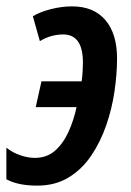

<svg xmlns="http://www.w3.org/2000/svg" viewBox="-38 -572 410 602"><path d="M79 10Q18 10 -18 -10V-109Q2 -93 26 -85Q50 -77 71 -77Q109 -77 134.5 -99.5Q160 -122 176.5 -158Q193 -194 202 -236H74L92 -317H218Q220 -331 221 -347Q222 -363 222 -376Q222 -464 160 -464Q142 -464 123.5 -459Q105 -454 87 -443L65 -521Q88 -535 122 -543.5Q156 -552 188 -552Q256 -552 292.5 -509Q329 -466 329 -389Q329 -340 321 -285.5Q313 -231 295 -179Q277 -127 248 -84Q219 -41 177 -15.5Q135 10 79 10Z"/></svg>

Font: Noto Sans ExtraCondensed SemiBold
Style: Italic
Weight: 600
Width: 2
Italic angle: -12°
Designer: Monotype Design Team
Foundry: Monotype Imaging Inc.
Version: Version 2.013; ttfautohint (v1.8.4.7-5d5b)